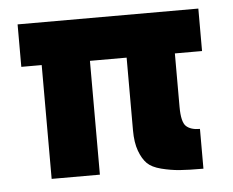

<svg xmlns="http://www.w3.org/2000/svg" viewBox="-41 -507 684 563"><g transform="rotate(-5 301.0 -225.5)"><path d="M30 -460H562V-335H482V-178Q482 -133 495.5 -120.5Q509 -108 536 -108V9Q492 9 466 7Q440 5 412.5 -2Q385 -9 371.5 -22.5Q358 -36 349 -60.5Q340 -85 340 -121V-335H232V0H90V-335H30Z"/></g></svg>

Font: renner_700bold
Style: Bold
Weight: 700
Version: Version 003.000 ; ttfautohint (v0.97) -l 8 -r 50 -G 200 -x 1